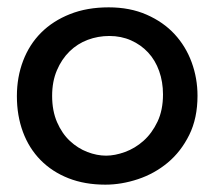

<svg xmlns="http://www.w3.org/2000/svg" viewBox="-20 -492 584 523"><path d="M518 -231Q518 -170 495.5 -124.5Q473 -79 437 -49Q401 -19 356 -4Q311 11 267 11Q211 11 166.5 -6.5Q122 -24 90.5 -56Q59 -88 42.5 -132.5Q26 -177 26 -230Q26 -282 43 -326.5Q60 -371 92 -403Q124 -435 170.5 -453.5Q217 -472 276 -472Q334 -472 379.5 -452Q425 -432 455.5 -399Q486 -366 502 -322.5Q518 -279 518 -231ZM278 -394Q247 -394 219 -383.5Q191 -373 169.5 -352Q148 -331 135 -300.5Q122 -270 122 -231Q122 -190 135.5 -159Q149 -128 170.5 -108Q192 -88 218 -78Q244 -68 269 -68Q293 -68 320.5 -78Q348 -88 371 -108.5Q394 -129 409 -160.5Q424 -192 424 -235Q424 -269 413.5 -298.5Q403 -328 383.5 -349Q364 -370 337 -382Q310 -394 278 -394Z"/></svg>

Font: Life Savers ExtraBold
Style: Regular
Weight: 800
Designer: Pablo Impallari, Rodrigo Fuenzalida, Brenda Gallo
Foundry: Pablo Impallari, Rodrigo Fuenzalida, Brenda Gallo
Version: Version 3.001; ttfautohint (v0.95) -l 8 -r 50 -G 200 -x 14 -